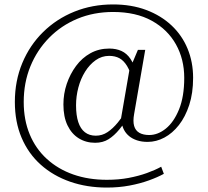

<svg xmlns="http://www.w3.org/2000/svg" viewBox="-20 -693 936 866"><path d="M462 118Q515 118 560 109.5Q605 101 642.5 87.5Q680 74 707 59L719 91Q692 106 652 120.5Q612 135 564 144Q516 153 462 153Q372 153 296 126.5Q220 100 164 50Q108 0 77.5 -71.5Q47 -143 47 -233Q47 -328 80.5 -408.5Q114 -489 174.5 -548.5Q235 -608 315.5 -640.5Q396 -673 490 -673Q573 -673 639.5 -648Q706 -623 753.5 -578.5Q801 -534 826 -473.5Q851 -413 851 -342Q851 -273 833.5 -219.5Q816 -166 787 -129Q758 -92 721.5 -72.5Q685 -53 646 -53Q619 -53 598 -60Q577 -67 562.5 -79Q548 -91 539.5 -107Q531 -123 529 -142H523L566 -391L572 -397L602 -468H635L585 -179Q579 -146 585 -125Q591 -104 608.5 -94Q626 -84 653 -84Q692 -84 728 -113Q764 -142 787.5 -199.5Q811 -257 811 -342Q811 -426 773.5 -493Q736 -560 664.5 -599.5Q593 -639 490 -639Q403 -639 329.5 -608.5Q256 -578 201.5 -522.5Q147 -467 117 -393.5Q87 -320 87 -233Q87 -152 114 -87Q141 -22 191.5 24Q242 70 310.5 94Q379 118 462 118ZM409 -49Q368 -49 335.5 -69Q303 -89 284.5 -127.5Q266 -166 266 -222Q266 -270 281 -314.5Q296 -359 323 -395.5Q350 -432 388 -453Q426 -474 473 -474Q504 -474 528 -463Q552 -452 568.5 -427.5Q585 -403 594 -364L578 -328Q568 -371 553 -395.5Q538 -420 518.5 -430.5Q499 -441 472 -441Q439 -441 411.5 -421.5Q384 -402 364 -370Q344 -338 333.5 -298.5Q323 -259 323 -218Q323 -173 333 -142.5Q343 -112 363 -96.5Q383 -81 412 -81Q441 -81 465 -97Q489 -113 511.5 -140.5Q534 -168 558 -205L568 -176Q542 -138 518.5 -109.5Q495 -81 469.5 -65Q444 -49 409 -49Z"/></svg>

Font: Roboto Serif 36pt ExtraLight
Style: Regular
Weight: 250
Designer: Greg Gazdowicz
Foundry: Commercial Type
Version: Version 1.008